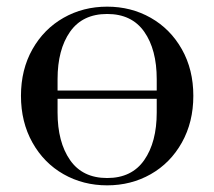

<svg xmlns="http://www.w3.org/2000/svg" viewBox="-20 -547 644 577"><path d="M561 -259Q561 -180 526.5 -118.5Q492 -57 433 -23.5Q374 10 302 10Q230 10 171 -23.5Q112 -57 77.5 -118.5Q43 -180 43 -259Q43 -338 77.5 -399Q112 -460 171 -493.5Q230 -527 302 -527Q374 -527 433 -493.5Q492 -460 526.5 -399Q561 -338 561 -259ZM153 -309V-275H451V-309Q451 -398 413.5 -451.5Q376 -505 302 -505Q228 -505 190.5 -451.5Q153 -398 153 -309ZM451 -209V-250H153V-209Q153 -120 190.5 -66Q228 -12 302 -12Q376 -12 413.5 -66Q451 -120 451 -209Z"/></svg>

Font: Prata
Style: Regular
Weight: 400
Designer: Ivan Petrov
Foundry: Cyreal
Version: Version 2.000